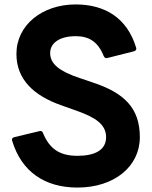

<svg xmlns="http://www.w3.org/2000/svg" viewBox="-20 -793 687 865"><path d="M329 52C495 52 610 -43 610 -175C610 -306 540 -375 396 -422L340 -441C247 -472 206 -505 206 -554C206 -601 251 -630 321 -630C380 -630 421 -606 447 -541C450 -535 454 -531 459 -531C461 -531 463 -531 465 -532L584 -562C590 -564 594 -568 594 -573C594 -575 594 -577 593 -579C553 -711 454 -773 321 -773C170 -773 54 -680 54 -550C54 -436 131 -362 258 -318L328 -293C409 -264 458 -233 458 -175C458 -116 406 -91 329 -91C248 -91 203 -123 174 -193C172 -199 168 -203 162 -203C161 -203 159 -203 157 -202L44 -175C38 -173 34 -170 34 -164C34 -162 34 -160 35 -158C77 -20 181 52 329 52Z"/></svg>

Font: LINE Seed JP App_OTF Bold
Style: Regular
Weight: 700
Designer: LINE & Fontrix & Fontworks
Version: Version 1.009